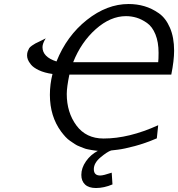

<svg xmlns="http://www.w3.org/2000/svg" viewBox="-20 -736 896 966"><path d="M116.2 -457Q116.2 -469.2 119.6 -478Q123 -486.8 126.5 -492.9Q129.9 -499 140.9 -506.6Q151.9 -514.2 158.4 -517.6Q165 -521 183.1 -529.5Q201.2 -538.1 210 -543Q193.8 -517.1 193.8 -499Q193.8 -449.2 264.2 -426.8Q315.9 -555.7 417 -635.7Q518.1 -715.8 627 -715.8Q668.9 -715.8 706.5 -704.8Q744.1 -693.8 779.1 -669.4Q814 -645 835 -596.4Q856 -547.9 856 -481Q856 -431.2 841.8 -360.8H329.1Q315.9 -297.9 315.9 -263.2Q315.9 -170.4 364.5 -104.7Q413.1 -39.1 501 -39.1Q628.9 -39.1 775.9 -106L769 -40Q710.9 -15.1 658 -1Q605 13.2 572.5 17.1Q540 21 539.1 21Q519 27.8 485.6 55.9Q452.1 84 452.1 115.2Q452.1 147.5 484.9 147Q500 147 542 132.8L545.9 191.9Q502.9 210 462.9 210Q426.8 210 408 192.4Q389.2 174.8 389.2 144Q389.2 108.9 412.6 75.4Q436 42 472.2 22.9Q471.2 22.9 459 21.5Q446.8 20 441.9 19Q437 18.1 423.6 15.6Q410.2 13.2 402.1 9.5Q394 5.9 380.6 1Q367.2 -3.9 356.7 -11Q346.2 -18.1 333.5 -26.6Q320.8 -35.2 309.8 -47.1Q298.8 -59.1 288.1 -73.2Q231 -150.4 231 -258.8Q231 -312 244.1 -363.8Q203.1 -369.6 175.5 -382.8Q147.9 -396 136 -410.9Q124 -425.8 120.1 -436.5Q116.2 -447.3 116.2 -457ZM348.1 -422.9H775.9Q777.8 -438 777.8 -470.2Q777.8 -524.4 762 -563.2Q746.1 -602.1 719.5 -620.6Q692.9 -639.2 667 -647Q641.1 -654.8 613.8 -654.8Q535.6 -654.8 461.9 -589.4Q388.2 -523.9 348.1 -422.9Z"/></svg>

Font: CMU Sans Serif
Style: Oblique
Weight: 500
Italic angle: -12°
Version: Version 0.7.0